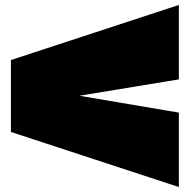

<svg xmlns="http://www.w3.org/2000/svg" viewBox="-20 -754 765 774"><path d="M701 0 24 -222V-512L701 -734V-434L300 -368L701 -300Z"/></svg>

Font: Climate Crisis
Style: Regular
Weight: 400
Version: Version 1.003